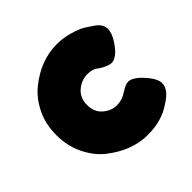

<svg xmlns="http://www.w3.org/2000/svg" viewBox="-143 -665 803 803"><g transform="rotate(-45 258.5 -264.0)"><path d="M396 -211Q426 -211 469 -158Q492 -129 492 -106Q492 -68 437 -35Q380 5 297 5Q204 5 118 -62Q77 -94 51 -147.5Q25 -201 25 -265.5Q25 -330 51 -382.5Q77 -435 118 -467Q201 -533 295 -533Q333 -533 369 -522.5Q405 -512 422 -502L438 -492Q456 -480 466 -473Q492 -453 492 -427.5Q492 -402 471 -370Q435 -315 402 -315Q383 -315 348 -337Q330 -354 296.5 -354Q263 -354 234 -330Q205 -306 205 -263.5Q205 -221 233 -197.5Q261 -174 292.5 -174Q324 -174 351.5 -192.5Q379 -211 396 -211Z"/></g></svg>

Font: Fredoka One
Style: Regular
Weight: 400
Version: Version 1.001;April 7, 2020;FontCreator 12.0.0.2522 64-bit